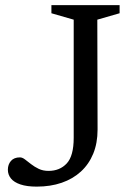

<svg xmlns="http://www.w3.org/2000/svg" viewBox="-20 -702 510 732"><path d="M352 -208Q352 -156.5 335.5 -116.2Q319 -76 288.5 -48Q258 -20 215.2 -5.2Q172.5 9.5 120 9.5Q82.5 9.5 58 1.2Q33.5 -7 21.8 -21.5Q10 -36 10 -55Q10 -75 21.8 -88.5Q33.5 -102 56 -102Q65 -102 75.2 -94.2Q85.5 -86.5 98.5 -76.2Q111.5 -66 127.8 -58.2Q144 -50.5 165 -50.5Q208 -50.5 234.5 -79Q261 -107.5 261 -176.5V-627L176 -651.5V-682.5H436V-651.5L351 -627Z"/></svg>

Font: Newsreader
Style: Regular
Weight: 400
Designer: Hugues Gentile
Foundry: Production Type
Version: Version 1.003